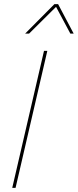

<svg xmlns="http://www.w3.org/2000/svg" viewBox="-20 -905 375 925"><path d="M208 -660 55 0H39L192 -660ZM260 -885 335 -743H319L250 -872L120 -743H101L242 -885Z"/></svg>

Font: Kantumruy Pro Thin
Style: Italic
Weight: 250
Italic angle: -13°
Version: Version 1.002